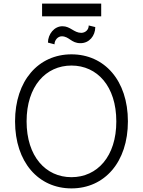

<svg xmlns="http://www.w3.org/2000/svg" viewBox="-20 -1040 797 1070"><path d="M544 -1019.9H214.5V-948.9H544ZM474.4 -898.1C474.8 -873.9 455.6 -857.2 432.9 -856.9C391.7 -857.2 372.5 -893.8 328.1 -893.8C282 -893.8 247.5 -849.4 247.2 -802.6L283.7 -793C283.7 -815.7 301.8 -837.4 323.9 -837.7C366.5 -837.4 376.4 -799 428.6 -799.4C476.9 -799 511 -840.2 511 -889.2ZM692.8 -363.6C692.8 -591.3 562.1 -737.2 378.2 -737.2C194.6 -737.2 63.9 -590.9 63.9 -363.6C63.9 -136.4 194.2 9.9 378.2 9.9C562.1 9.9 692.8 -136 692.8 -363.6ZM628.2 -363.6C628.6 -168 521.7 -52.6 378.2 -52.6C234.4 -52.6 128.2 -168.7 128.2 -363.6C128.2 -559.7 235.4 -674.7 378.2 -674.7C521.7 -674.7 628.2 -559.3 628.2 -363.6Z"/></svg>

Font: TID UI Light
Style: Regular
Weight: 300
Designer: The TID Project Authors
Foundry: Bakken & Bæck
Version: Version 1.001;hotconv 1.0.109;makeotfexe 2.5.65596